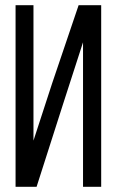

<svg xmlns="http://www.w3.org/2000/svg" viewBox="-20 -720 449 740"><path d="M225 -325 121 0H40V-700H109V-178L181 -399L283 -700H370V0H300V-557Z"/></svg>

Font: Adderley Regular
Style: Regular
Weight: 400
Designer: gorohovskiy
Version: Version 1.003 November 13, 2017